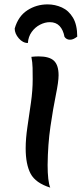

<svg xmlns="http://www.w3.org/2000/svg" viewBox="-20 -840 372 875"><path d="M197 -88Q197 -52 200 -25.5Q203 1 209 15Q142 -6 119.5 -48.5Q97 -91 97 -164Q97 -208 105 -262Q113 -316 121 -372Q129 -428 129 -479Q129 -505 128.5 -530.5Q128 -556 123 -581Q131 -582 140 -582.5Q149 -583 156 -583Q205 -583 226 -563Q247 -543 247 -497Q247 -468 234.5 -407Q222 -346 210 -264Q198 -182 197 -88ZM332 -673Q324 -667 316 -663Q308 -659 299 -659Q283 -659 274 -672Q268 -704 251.5 -721.5Q235 -739 207 -739Q185 -739 162.5 -727.5Q140 -716 124.5 -694.5Q109 -673 107 -644Q84 -644 65.5 -665.5Q47 -687 47 -710Q63 -766 104.5 -793Q146 -820 197 -820Q231 -820 262 -806Q293 -792 312.5 -759.5Q332 -727 332 -673Z"/></svg>

Font: Merienda Medium
Style: Regular
Weight: 500
Designer: Eduardo Rodriguez Tunni
Foundry: Eduardo Rodriguez Tunni
Version: Version 2.001; ttfautohint (v1.8.4.7-5d5b)